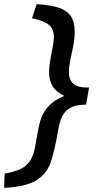

<svg xmlns="http://www.w3.org/2000/svg" viewBox="-43 -750 478 923"><path d="M288 -404Q288 -425 293.5 -453.5Q299 -482 301 -490Q307 -518 309 -528Q316 -564 316 -598Q316 -646 296.5 -673.5Q277 -701 238 -713.5Q199 -726 133 -730L111 -662Q166 -651 191 -631.5Q216 -612 216 -570Q216 -561 212 -533L207 -507Q206 -501 199.5 -465.5Q193 -430 193 -402Q193 -364 209.5 -336.5Q226 -309 266 -289Q215 -268 188.5 -237.5Q162 -207 151.5 -172Q141 -137 132 -79L126 -45Q118 -1 100.5 24.5Q83 50 54.5 63Q26 76 -21 85L-23 153Q81 148 130.5 117.5Q180 87 199 35Q218 -17 238 -131Q249 -194 278.5 -220.5Q308 -247 371 -247L385 -329Q331 -328 309.5 -347.5Q288 -367 288 -404Z"/></svg>

Font: Geom
Style: Italic
Weight: 400
Italic angle: -10°
Version: Version 1.102